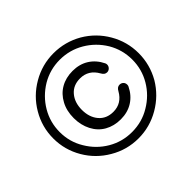

<svg xmlns="http://www.w3.org/2000/svg" viewBox="-159 -899 1118 1118"><g transform="rotate(-45 400.0 -340.5)"><path d="M224.6 -38.1Q143.6 -85 96.2 -166Q48.8 -247.1 48.8 -340.8Q48.8 -435.5 96.7 -516.6Q143.6 -596.7 225.1 -644Q306.6 -691.4 400.4 -691.4Q495.1 -691.4 577.1 -644.5Q658.2 -596.7 705.1 -515.6Q752 -434.6 752 -340.8Q752 -247.1 705.1 -165Q657.2 -85 575.7 -37.6Q494.1 9.8 400.4 9.8Q305.7 9.8 224.6 -38.1ZM549.8 -84Q619.1 -125 659.2 -192.9Q699.2 -260.7 699.2 -340.8Q699.2 -420.9 659.2 -489.3Q617.2 -558.6 548.8 -598.6Q480.5 -638.7 399.4 -638.7Q319.3 -638.7 251 -598.6Q181.6 -556.6 141.6 -488.8Q101.6 -420.9 101.6 -340.8Q101.6 -259.8 142.6 -192.4Q183.6 -123 251.5 -83Q319.3 -43 399.4 -43Q482.4 -43 549.8 -84ZM307.6 -166Q264.6 -190.4 240.7 -236.8Q216.8 -283.2 216.8 -340.8Q216.8 -400.4 241.2 -445.3Q265.6 -491.2 308.1 -515.6Q350.6 -540 406.2 -540Q462.9 -540 505.4 -513.2Q547.9 -486.3 572.3 -436.5Q575.2 -430.7 575.2 -423.8Q575.2 -411.1 565.9 -401.4Q556.6 -391.6 543 -391.6Q523.4 -391.6 511.7 -414.1Q475.6 -478.5 406.2 -478.5Q349.6 -478.5 316.9 -439.9Q284.2 -401.4 284.2 -340.8Q284.2 -280.3 316.9 -241.7Q349.6 -203.1 406.2 -203.1Q475.6 -203.1 511.7 -267.6Q523.4 -290 543 -290Q556.6 -290 565.9 -281.2Q575.2 -272.5 575.2 -257.8Q575.2 -251 572.3 -245.1Q547.9 -195.3 505.4 -168.5Q462.9 -141.6 406.2 -141.6Q350.6 -141.6 307.6 -166Z"/></g></svg>

Font: YuPearl-Regular
Style: Regular
Weight: 400
Designer: Max Yao
Foundry: Max-Everyday
Version: Version 1.011; ttfautohint (v1.8.3)